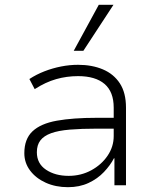

<svg xmlns="http://www.w3.org/2000/svg" viewBox="-20 -769 643 797"><path d="M262 8Q211 8 170 -10.5Q129 -29 105 -61Q81 -93 81 -133Q81 -192 115 -224Q149 -256 216 -268Q283 -280 382 -280H464V-235H384Q318 -235 270 -231Q222 -227 192 -216Q162 -205 147.5 -186Q133 -167 133 -137Q133 -90 171 -64.5Q209 -39 265 -39Q316 -39 358.5 -62Q401 -85 426.5 -122.5Q452 -160 452 -204V-322Q452 -388 414 -420.5Q376 -453 304 -453Q257 -453 213 -440.5Q169 -428 124 -399L102 -441Q131 -460 164.5 -473Q198 -486 233.5 -493Q269 -500 304 -500Q362 -500 407 -481Q452 -462 477.5 -423Q503 -384 503 -322V0H455V-112H453Q438 -83 411.5 -55Q385 -27 347.5 -9.5Q310 8 262 8ZM286 -558 390 -749H451L326 -558Z"/></svg>

Font: Nunito Sans 7pt ExtraLight
Style: Regular
Weight: 250
Designer: Vernon Adams
Foundry: Vernon Adams
Version: Version 3.101;gftools[0.9.27]